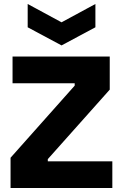

<svg xmlns="http://www.w3.org/2000/svg" viewBox="-20 -944 617 964"><path d="M33 0V-152L355 -514V-526H43V-660H531V-494L220 -145V-134H544V0ZM119 -924 289 -832 459 -924V-807L289 -716L119 -807Z"/></svg>

Font: Bricolage Grotesque 12pt ExtraBold
Style: Regular
Weight: 800
Designer: Mathieu Triay
Foundry: Atelier Triay
Version: Version 1.001; ttfautohint (v1.8.4.7-5d5b);gftools[0.9.33.de